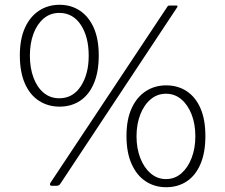

<svg xmlns="http://www.w3.org/2000/svg" viewBox="-20 -773 942 803"><path d="M675 10Q627 10 589.5 -14.5Q552 -39 530.5 -87Q509 -135 509 -204Q509 -273 530.5 -320Q552 -367 589.5 -391.5Q627 -416 675 -416Q724 -416 761 -391.5Q798 -367 818.5 -320Q839 -273 839 -204Q839 -135 818.5 -87Q798 -39 761 -14.5Q724 10 675 10ZM229 -327Q181 -327 143 -351.5Q105 -376 84 -424Q63 -472 63 -541Q63 -610 84.5 -657Q106 -704 143.5 -728.5Q181 -753 229 -753Q277 -753 314 -728.5Q351 -704 372 -657Q393 -610 393 -541Q393 -472 372.5 -424Q352 -376 315 -351.5Q278 -327 229 -327ZM228 -362Q285 -362 318 -412.5Q351 -463 351 -540Q351 -619 318 -669Q285 -719 228 -719Q190 -719 162.5 -695.5Q135 -672 120 -632Q105 -592 105 -540Q105 -489 120 -448.5Q135 -408 162.5 -385Q190 -362 228 -362ZM674 -24Q711 -24 738.5 -48Q766 -72 781.5 -112.5Q797 -153 797 -203Q797 -254 781.5 -294Q766 -334 738.5 -357.5Q711 -381 674 -381Q638 -381 610 -357.5Q582 -334 566.5 -293.5Q551 -253 551 -203Q551 -153 566.5 -112.5Q582 -72 610 -48Q638 -24 674 -24ZM232 -4Q227 4 216 4H198Q190 4 189 -0.5Q188 -5 192 -10L680 -745Q682 -749 685.5 -749.5Q689 -750 693 -750H716Q720 -750 722 -748.5Q724 -747 720 -741Z"/></svg>

Font: Libre Franklin Thin ExtraLight
Style: Regular
Weight: 250
Version: Version 3.000